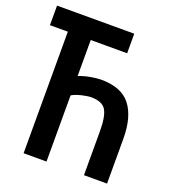

<svg xmlns="http://www.w3.org/2000/svg" viewBox="-147 -788 773 867"><g transform="rotate(20 239.5 -355.0)"><path d="M466 -16H355V-227Q355 -299 337 -328.5Q319 -358 265 -358Q257 -358 244.5 -356Q232 -354 219.5 -351Q207 -348 195 -343.5Q183 -339 175 -334V-16H65V-600H-21V-694H350V-600H175V-427Q200 -437 230.5 -442.5Q261 -448 281 -448Q379 -448 422.5 -392Q466 -336 466 -231Z"/></g></svg>

Font: D2Coding
Style: Bold
Weight: 700
Monospace: yes
Designer: Yong-Rak Park; Jeong-Hwan Yoon; Sang-Min Lee;
Foundry: NHN Corporation
Version: Version 1.3.2; Build 20180524